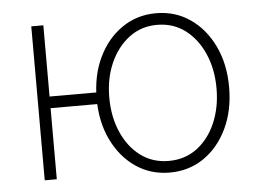

<svg xmlns="http://www.w3.org/2000/svg" viewBox="-45 -606 906 674"><g transform="rotate(-5 408.5 -269.0)"><path d="M87.4 0V-542.5H129.9V0ZM118.2 -250.5V-291.5H317.4V-250.5ZM527.3 11.2Q460 11.2 407.2 -25.1Q354.5 -61.5 324.2 -124.8Q293.9 -188 293.9 -269.5Q293.9 -351.1 324.2 -414.3Q354.5 -477.5 407.2 -513.9Q460 -550.3 527.3 -550.3Q595.2 -550.3 647.7 -513.9Q700.2 -477.5 730.5 -414.1Q760.7 -350.6 760.7 -269.5Q760.7 -188 730.7 -124.8Q700.7 -61.5 648.2 -25.1Q595.7 11.2 527.3 11.2ZM527.3 -29.8Q584.5 -29.8 627 -61.5Q669.4 -93.3 692.9 -147.7Q716.3 -202.1 716.3 -269.5Q716.3 -336.4 692.6 -390.9Q668.9 -445.3 626.7 -477.3Q584.5 -509.3 527.3 -509.3Q471.2 -509.3 428.7 -477.1Q386.2 -444.8 362.3 -390.9Q338.4 -336.9 338.4 -269.5Q338.4 -202.1 362.1 -147.7Q385.7 -93.3 428.2 -61.5Q470.7 -29.8 527.3 -29.8Z"/></g></svg>

Font: Inter 16pt ExtraLight
Style: Regular
Weight: 250
Version: Version 4.001;git-66647c0bb